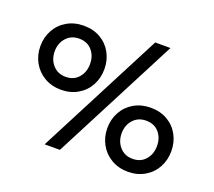

<svg xmlns="http://www.w3.org/2000/svg" viewBox="-133 -949 1289 1159"><g transform="rotate(20 512.0 -370.0)"><path d="M676 -773H774L357 33H259ZM32 -516Q32 -573 58 -620Q84 -667 131 -694Q178 -721 238 -721Q299 -721 345.5 -694Q392 -667 417.5 -620Q443 -573 443 -516Q443 -459 417.5 -412Q392 -365 345 -337.5Q298 -310 238 -310Q178 -310 131 -337.5Q84 -365 58 -412Q32 -459 32 -516ZM351 -516Q351 -568 320.5 -603Q290 -638 238 -638Q187 -638 155.5 -603Q124 -568 124 -516Q124 -464 155.5 -428.5Q187 -393 238 -393Q290 -393 320.5 -428.5Q351 -464 351 -516ZM581 -189Q581 -246 607 -293Q633 -340 680 -367Q727 -394 787 -394Q848 -394 894.5 -367Q941 -340 966.5 -293Q992 -246 992 -189Q992 -132 966.5 -85Q941 -38 894 -10.5Q847 17 787 17Q727 17 680 -10.5Q633 -38 607 -85Q581 -132 581 -189ZM900 -189Q900 -242 869.5 -276.5Q839 -311 787 -311Q736 -311 704.5 -276Q673 -241 673 -189Q673 -137 704.5 -101.5Q736 -66 787 -66Q839 -66 869.5 -101.5Q900 -137 900 -189Z"/></g></svg>

Font: Biryani SemiBold
Style: Regular
Weight: 600
Designer: Dan Reynolds and Mathieu Réguer
Foundry: Dan Reynolds and Mathieu Réguer
Version: Version 1.004; ttfautohint (v1.1) -l 5 -r 5 -G 72 -x 0 -D la